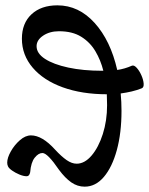

<svg xmlns="http://www.w3.org/2000/svg" viewBox="-20 -686 558 719"><path d="M297 13Q270 13 247 -3Q224 -19 201 -50Q158 -113 139 -113Q124 -113 110 -95.5Q96 -78 93 -41Q90 -26 80 -26Q68 -26 52.5 -32.5Q37 -39 25 -47.5Q13 -56 10 -63Q7 -69 7 -77Q7 -95 20.5 -119Q34 -143 54.5 -161Q75 -179 96 -179Q138 -179 186 -126Q210 -100 229.5 -86.5Q249 -73 267 -73Q297 -73 323 -103.5Q349 -134 365 -184Q381 -234 381 -292Q381 -313 380 -333Q287 -333 215 -359Q143 -385 102.5 -432.5Q62 -480 62 -541Q62 -599 98 -632.5Q134 -666 195 -666Q275 -666 334.5 -600Q394 -534 419 -424Q447 -428 474 -440Q482 -443 492 -432Q502 -421 509.5 -404Q517 -387 518 -372.5Q519 -358 510 -355Q492 -348 473 -343.5Q454 -339 432 -336Q435 -304 435 -271Q435 -188 417.5 -124Q400 -60 369 -23.5Q338 13 297 13ZM117 -513Q117 -486 148.5 -465.5Q180 -445 235.5 -433Q291 -421 363 -421Q365 -421 367 -421Q357 -461 337 -494.5Q317 -528 284 -548.5Q251 -569 201 -569Q166 -569 141.5 -552.5Q117 -536 117 -513Z"/></svg>

Font: Junicode
Style: Bold Italic
Weight: 700
Italic angle: -11°
Designer: Peter S. Baker
Version: Version 2.100; ttfautohint (v1.8.4)